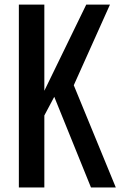

<svg xmlns="http://www.w3.org/2000/svg" viewBox="-20 -830 535 850"><path d="M63.5 0V-809.6H176.3V-428.2L361.8 -809.6H466.8L306.6 -452.6L492.7 0H382.8L220.2 -401.4L176.3 -318.8V0Z"/></svg>

Font: Oswald Regular
Style: Regular
Weight: 400
Designer: Vernon Adams
Foundry: Vernon Adams
Version: 3.0; ttfautohint (v0.95) -l 8 -r 50 -G 200 -x 0 -w "G" -W -c